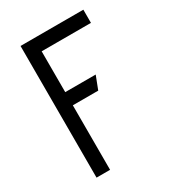

<svg xmlns="http://www.w3.org/2000/svg" viewBox="-172 -792 792 884"><g transform="rotate(-30 223.5 -350.0)"><path d="M150 0V-343H285L312 -413H150V-630H412V-700H78V0Z"/></g></svg>

Font: Advent Pro
Style: Medium
Weight: 500
Designer: Andreas Kalpakidis
Foundry: Andreas Kalpakidis
Version: Version 2.002 2008